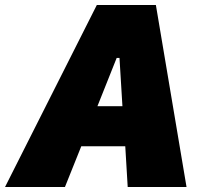

<svg xmlns="http://www.w3.org/2000/svg" viewBox="-64 -745 818 765"><path d="M444.8 0 435.1 -162.1H259.8L194.8 0H-43.9L321.8 -725.1H557.1L679.2 0ZM324.2 -321.8H423.8L412.1 -514.2H400.9Z"/></svg>

Font: Stilu Bold
Style: Italic
Weight: 700
Italic angle: -10°
Designer: Genilson Lima Santos
Foundry: Genilson Lima Santos
Version: Version 1.200;PS 001.200;hotconv 1.0.88;makeotf.lib2.5.64775